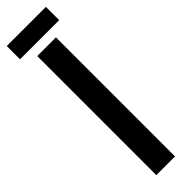

<svg xmlns="http://www.w3.org/2000/svg" viewBox="-304 -809 798 798"><g transform="rotate(-45 95.0 -409.5)"><path d="M40 -700H150V0H40ZM210 -819V-741H-20V-819Z"/></g></svg>

Font: SVN-Bebas Neue
Style: Bold
Weight: 700
Designer: Ryoichi Tsunekawa
Foundry: Ryoichi Tsunekawa
Version: Version 1.300; ttfautohint (v1.7.9-c794)